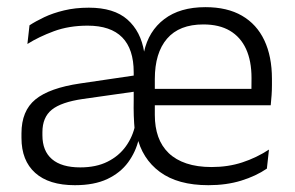

<svg xmlns="http://www.w3.org/2000/svg" viewBox="-20 -520 844 550"><path d="M577 10.5Q489.5 10.5 438 -27.5Q386.5 -65.5 372 -132L366 -145Q364 -167 363.2 -188.8Q362.5 -210.5 363 -233V-313Q363 -379.5 330 -413Q297 -446.5 231 -446.5Q177.5 -446.5 134.2 -430.5Q91 -414.5 58.5 -394L64.5 -447.5Q82 -459 106.8 -470.8Q131.5 -482.5 163.5 -490.2Q195.5 -498 234.5 -498Q306.5 -498 345 -464Q383.5 -430 393 -371H392.5Q405.5 -431 450.5 -465.2Q495.5 -499.5 568.5 -499.5Q631 -499.5 673.2 -475Q715.5 -450.5 737.2 -404.5Q759 -358.5 759 -294V-276.5Q759 -262 758 -247.5Q757 -233 755.5 -218.5H699.5Q700 -240.5 700.2 -260Q700.5 -279.5 700.5 -296.5Q700.5 -345.5 684.8 -379.8Q669 -414 638.5 -432Q608 -450 562.5 -450Q493.5 -450 458.5 -409.2Q423.5 -368.5 423.5 -293.5V-244V-236.5V-190.5Q423.5 -156 433.2 -128.5Q443 -101 463.2 -81.5Q483.5 -62 514.2 -51.8Q545 -41.5 586 -41.5Q633.5 -41.5 674 -54.8Q714.5 -68 750.5 -91.5L744.5 -37Q713 -15.5 670.8 -2.5Q628.5 10.5 577 10.5ZM194.5 10.5Q120 10.5 80.8 -24.8Q41.5 -60 41.5 -125V-138Q41.5 -202.5 81.5 -235.2Q121.5 -268 210 -281L373 -305L376 -259L217.5 -236.5Q155.5 -227.5 128.5 -205.8Q101.5 -184 101.5 -141.5V-132.5Q101.5 -87.5 129 -64Q156.5 -40.5 210 -40.5Q255.5 -40.5 288 -56.8Q320.5 -73 340.5 -100.8Q360.5 -128.5 367.5 -163L389 -121.5H377.5Q369 -85 347 -55Q325 -25 287.5 -7.2Q250 10.5 194.5 10.5ZM394.5 -218.5V-265.5H741.5V-218.5Z"/></svg>

Font: Anek Odia Light
Style: Regular
Weight: 300
Designer: Yesha Goshar & Mahesh Sahu (Odia), Yesha Goshar (Latin)
Foundry: Ek Type
Version: Version 1.003